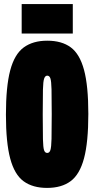

<svg xmlns="http://www.w3.org/2000/svg" viewBox="-20 -909 461 939"><path d="M210 10Q140 10 95.5 -22.5Q51 -55 30 -133.5Q9 -212 9 -348Q9 -486 30 -565Q51 -644 96 -677Q141 -710 211 -710Q282 -710 326 -677.5Q370 -645 391 -567Q412 -489 412 -352Q412 -214 391 -135Q370 -56 325.5 -23Q281 10 210 10ZM211 -161Q222 -161 226.5 -175Q231 -189 232 -230Q233 -271 233 -351Q233 -432 232 -472Q231 -512 226.5 -525.5Q222 -539 211 -539Q201 -539 196 -525Q191 -511 190 -470.5Q189 -430 189 -349Q189 -269 190 -228.5Q191 -188 195.5 -174.5Q200 -161 211 -161ZM86 -745V-889H336V-745Z"/></svg>

Font: Georama ExtraCondensed Black
Style: Regular
Weight: 900
Width: 2
Designer: Jean-Baptiste Levee
Foundry: Production Type
Version: Version 1.000